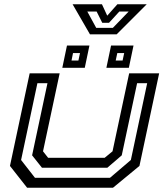

<svg xmlns="http://www.w3.org/2000/svg" viewBox="-20 -886 776 906"><path d="M108 0 27 -103 120 -540H261.5L183 -172L207 -141.5H474L511 -172L589.5 -540H731L638 -103L513 0ZM145 -47H499L597.5 -131L674.5 -493.5H627L554.5 -153L486.5 -94.5H178L131.5 -153L204 -493.5H156.5L79.5 -131ZM482 -566 504 -671H610L588 -566ZM274 -566 296 -671H402L380 -566ZM317.5 -600.5H350L357.5 -635.5H324.5ZM526 -600.5H558.5L566 -635.5H533.5ZM404.5 -724 322.5 -866H461L486 -812L534 -866H672.5L530.5 -724ZM434 -754.5H512.5L587 -831.5H543L494.5 -778.5H462.5L436 -831.5H392Z"/></svg>

Font: Tourney Expanded Medium
Style: Italic
Weight: 500
Width: 7
Italic angle: -12°
Designer: Tyler Finck
Foundry: Etcetera Type Co
Version: Version 1.010; ttfautohint (v1.8.3)